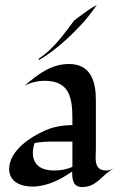

<svg xmlns="http://www.w3.org/2000/svg" viewBox="-20 -748 494 777"><path d="M442 -66C432 -62 421 -58 410 -58C375 -58 367 -80 367 -110C367 -122 368 -133 368 -145V-343C368 -418 348 -489 259 -489C186 -489 132 -446 79 -401C104 -414 132 -421 161 -421C265 -421 273 -347 273 -263V-242C236 -241 199 -236 165 -221C104 -195 17 -138 17 -64C17 -11 66 7 111 7C170 7 225 -21 272 -54C272 -25 274 9 312 9C375 9 394 -45 442 -66ZM273 -73C250 -62 224 -58 199 -58C151 -58 113 -77 113 -130C113 -144 116 -157 120 -169C144 -174 169 -175 194 -175C212 -175 273 -175 273 -175ZM372 -728C372 -728 348 -715 337 -707C331 -703 282 -667 280 -665C239 -610 195 -548 137 -511C136 -510 137 -505 137 -505C137 -505 217 -545 323 -664C341 -684 372 -728 372 -728Z"/></svg>

Font: Fondamento
Style: Regular
Weight: 400
Designer: Astigmatic (AOETI)
Foundry: Astigmatic (AOETI)
Version: Version 1.001